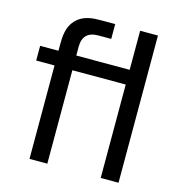

<svg xmlns="http://www.w3.org/2000/svg" viewBox="-109 -831 863 926"><g transform="rotate(15 323.0 -367.5)"><path d="M477 -540H210.5V-583.5C210.5 -635 236 -661 289 -661H352.5V-735H284C243 -735 192.5 -733.5 155.5 -693C123.5 -658 121.5 -611 121.5 -569.5V-540H30V-466.5H121.5V0H210.5V-466.5H477V0H566V-735H477Z"/></g></svg>

Font: Hauora Medium
Style: Regular
Weight: 500
Designer: Wayne Shih
Foundry: WCYS
Version: Version 1.001;hotconv 1.0.109;makeotfexe 2.5.65596